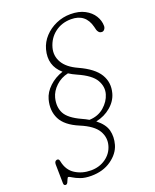

<svg xmlns="http://www.w3.org/2000/svg" viewBox="-162 -807 875 1081"><g transform="rotate(-20 275.0 -266.0)"><path d="M194.5 182.5Q156.5 182.5 130.5 172.8Q104.5 163 89.8 153.5Q75 144 70 144Q65.5 144 62 153.2Q58.5 162.5 53.8 171.8Q49 181 41.5 181Q30 181 29.5 167.5L27.5 53.5Q27.5 34 42 31Q55 28.5 58 45.5Q69 101.5 110 127.2Q151 153 203.5 153Q254 153 291.8 126.5Q329.5 100 342 57Q355.5 11 330.8 -31.5Q306 -74 229 -106Q149 -139.5 123.8 -190.5Q98.5 -241.5 115.5 -305Q126 -344 160.2 -376.2Q194.5 -408.5 242 -424Q173.5 -483 198 -574.5Q209 -615 238 -646.2Q267 -677.5 307.8 -695.5Q348.5 -713.5 394 -713.5Q444.5 -713.5 479.2 -695Q514 -676.5 532 -647.5Q550 -618.5 550 -586.5Q550 -575.5 543.5 -567Q537 -558.5 528 -558.5Q516 -558.5 509.8 -565.5Q503.5 -572.5 501 -580.5L496 -600.5Q474.5 -685.5 388 -685.5Q332 -685.5 291 -654.5Q250 -623.5 235.5 -571Q223 -524.5 246.8 -483.5Q270.5 -442.5 332.5 -414.5Q419.5 -375 449.8 -324.5Q480 -274 464 -214.5Q452.5 -171 414.5 -138.8Q376.5 -106.5 325 -96Q370.5 -60.5 380.8 -20.8Q391 19 378.5 64Q364.5 112.5 315 147.5Q265.5 182.5 194.5 182.5ZM253 -137.5Q274.5 -128 292 -117.5Q345 -119.5 380.5 -150.5Q416 -181.5 427.5 -221Q440 -262.5 416.2 -304.2Q392.5 -346 312.5 -381Q287.5 -392 267.5 -405Q225 -396 193.8 -366.8Q162.5 -337.5 153 -301Q140 -249 160.2 -209.8Q180.5 -170.5 253 -137.5Z"/></g></svg>

Font: Fraunces 9pt SuperSoft Thin
Style: Italic
Weight: 100
Italic angle: -16°
Version: Version 1.000;[0bf87f6ff]